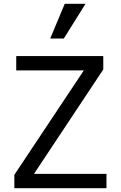

<svg xmlns="http://www.w3.org/2000/svg" viewBox="-20 -997 640 1017"><path d="M56 0V-71L424 -624H66V-700H527V-629L160 -76H544V0ZM433 -977 318 -793H246L323 -977Z"/></svg>

Font: CommitMono
Style: 450Regular
Weight: 450
Designer: Eigil Nikolajsen
Foundry: Eigil Nikolajsen
Version: Version 1.002